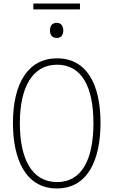

<svg xmlns="http://www.w3.org/2000/svg" viewBox="-20 -1053 640 1083"><path d="M168 -1000H431V-1033H168ZM300 -839C327 -839 337 -858 337 -881C337 -905 326 -924 300 -924C272 -924 262 -905 262 -881C262 -857 273 -839 300 -839ZM301 10C475 10 547 -151 547 -360C547 -579 468 -724 302 -724C140 -724 53 -585 53 -359C53 -154 125 10 301 10ZM302 -26C160 -26 92 -156 92 -358C92 -559 162 -688 302 -688C438 -688 507 -568 507 -358C507 -153 441 -26 302 -26Z"/></svg>

Font: Noto Sans Mono ExtraLight
Style: Regular
Weight: 200
Designer: Monotype Design Team
Foundry: Monotype Imaging Inc.
Version: Version 2.014